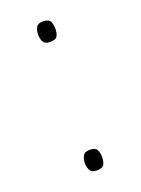

<svg xmlns="http://www.w3.org/2000/svg" viewBox="-96 -582 399 545"><g transform="rotate(-20 103.0 -310.0)"><path d="M77 -504Q77 -516 82 -525.5Q87 -535 102 -535Q120 -535 124.5 -525.5Q129 -516 129 -504Q129 -491 124.5 -482Q120 -473 102 -473Q87 -473 82 -482Q77 -491 77 -504ZM77 -116Q77 -128 82 -137.5Q87 -147 102 -147Q120 -147 124.5 -137.5Q129 -128 129 -116Q129 -103 124.5 -94Q120 -85 102 -85Q87 -85 82 -94Q77 -103 77 -116Z"/></g></svg>

Font: Noto Sans Kannada UI SemiCondensed Thin
Style: Regular
Weight: 100
Width: 4
Designer: Jelle Bosma - Monotype Design Team
Foundry: Monotype Imaging Inc.
Version: Version 2.005; ttfautohint (v1.8.4.7-5d5b)